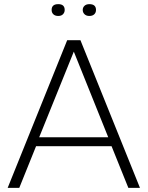

<svg xmlns="http://www.w3.org/2000/svg" viewBox="-20 -906 712 926"><path d="M655 0H599L518 -201H154L73 0H17L304 -712H368ZM502 -244 336 -657 169 -244ZM229 -858Q229 -886 261 -886Q292 -886 292 -858Q292 -846 284 -837.5Q276 -829 261 -829Q246 -829 237.5 -837Q229 -845 229 -858ZM411 -886Q443 -886 443 -858Q443 -845 434.5 -837Q426 -829 411 -829Q396 -829 387.5 -837.5Q379 -846 379 -858Q379 -870 387.5 -878Q396 -886 411 -886Z"/></svg>

Font: Creato Display Light
Style: Regular
Weight: 300
Version: Version 1.000